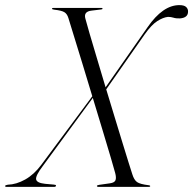

<svg xmlns="http://www.w3.org/2000/svg" viewBox="-57 -731 756 751"><path d="M277 -658Q281.5 -640 293.5 -599.5Q305.5 -559 321.8 -504.2Q338 -449.5 356 -389.5L520.5 -625Q580 -711 644.5 -711Q663.5 -711 671.2 -703.5Q679 -696 678.5 -685.5Q678.5 -661.5 647 -659Q631.5 -658.5 621.5 -661.8Q611.5 -665 600 -665Q581 -663 558.2 -648.5Q535.5 -634 509 -596.5L358.5 -381.5Q375 -327 391.2 -273.8Q407.5 -220.5 421.5 -174.5Q435.5 -128.5 445.8 -95.8Q456 -63 460.5 -49.5Q467.5 -27 479.2 -18.8Q491 -10.5 524.5 -6.5Q530.5 -6 530.5 -3Q530.5 0 525 0H330Q322 0 322 -3.5Q322 -6.5 331 -8L373 -14Q391 -16.5 394.8 -26.2Q398.5 -36 393.5 -54.5Q390 -68 377 -112.2Q364 -156.5 345.2 -218.5Q326.5 -280.5 306 -348L110 -81Q82 -44 84.2 -29.8Q86.5 -15.5 119.5 -12L153 -9Q162.5 -8.5 162 -5Q162 0 154 0H-32.5Q-37 0 -37 -3.5Q-36.5 -7 -26.5 -8.5Q7 -9.5 41.8 -29Q76.5 -48.5 105 -87L304 -354.5Q284.5 -420 265.2 -482.5Q246 -545 231.5 -592.2Q217 -639.5 210.5 -660.5Q205.5 -677 194.5 -683.5Q183.5 -690 156 -693Q146.5 -694 146.5 -697Q146.5 -700 151.5 -700H340Q344 -700 344 -697Q344 -694.5 338.5 -694L301.5 -689.5Q269 -686 277 -658Z"/></svg>

Font: Fraunces 144pt Light
Style: Italic
Weight: 300
Italic angle: -16°
Version: Version 1.000;[0bf87f6ff]